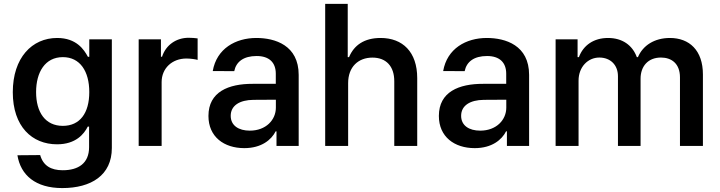

<svg xmlns="http://www.w3.org/2000/svg" viewBox="-20 -747 3687 983"><path d="M298.7 215.9C446.4 215.9 552.6 150.6 552.6 10.7V-545.5H437.1V-456.3H430C410.5 -492.9 371.4 -552.6 272.7 -552.6C143.8 -552.6 45.5 -451.3 45.5 -274.9C45.5 -98.7 144.5 -8.2 272 -8.2C368.6 -8.2 410.2 -61.1 429.3 -98.7H436.1V6.4C436.1 89.5 380.7 124.6 301.1 124.6C241.1 124.6 201.3 101.6 185.7 46.9L69.2 47.9C85.9 150.2 162.3 215.9 298.7 215.9ZM164.8 -275.6C164.8 -377.5 210.9 -454.5 301.8 -454.5C389.6 -454.5 437.1 -382.5 437.1 -275.6C437.1 -167.3 388.5 -102.6 301.8 -102.6C212 -102.6 164.8 -171.9 164.8 -275.6Z M690 0H807.5V-326.7C807.5 -397.4 861.2 -447.4 934.3 -447.4C956 -447.4 981.9 -443.5 991.8 -440.3V-550.4C980.5 -552.2 959.9 -553.6 946 -553.6C882.8 -553.6 829.5 -517.4 809.7 -456.7H804V-545.5H690Z M1230.8 11.4C1318.9 11.4 1369.7 -31.6 1391.3 -74.6H1395.6V0H1509.2V-363.6C1509.2 -515.3 1388.1 -552.6 1292.6 -552.6C1186.1 -552.6 1089.1 -498.2 1069.2 -383.2L1179.3 -382.8C1188.9 -430.8 1226.9 -460.2 1294 -460.2C1358 -460.2 1392 -427.2 1392 -369.7V-317.8H1273.8C1150.2 -318.2 1047.2 -277 1047.2 -153.4C1047.2 -46.5 1126.8 11.4 1230.8 11.4ZM1161.2 -154.1C1161.2 -207 1207.4 -235.1 1277.3 -235.8L1392.4 -236.5V-196C1392.4 -133.5 1342 -78.1 1258.9 -78.1C1202.1 -78.1 1161.2 -104 1161.2 -154.1Z M1762.4 -321.7C1762.4 -404.5 1814.3 -452.1 1886.7 -452.1C1957 -452.1 1998.9 -407.7 1998.6 -330.6V0H2116.1V-346.9C2116.1 -481.2 2041.5 -552.6 1928.6 -552.6C1844.5 -552.6 1792.3 -515.3 1767 -454.5H1760.3V-727.3H1644.9V0H1762.4Z M2410.5 11.4C2498.6 11.4 2549.4 -31.6 2571 -74.6H2575.3V0H2688.9V-363.6C2688.9 -515.3 2567.8 -552.6 2472.3 -552.6C2365.8 -552.6 2268.8 -498.2 2248.9 -383.2L2359 -382.8C2368.6 -430.8 2406.6 -460.2 2473.7 -460.2C2537.6 -460.2 2571.7 -427.2 2571.7 -369.7V-317.8H2453.5C2329.9 -318.2 2226.9 -277 2226.9 -153.4C2226.9 -46.5 2306.5 11.4 2410.5 11.4ZM2340.9 -154.1C2340.9 -207 2387.1 -235.1 2457 -235.8L2572.1 -236.5V-196C2572.1 -133.5 2521.7 -78.1 2438.6 -78.1C2381.7 -78.1 2340.9 -104 2340.9 -154.1Z M2824.6 0H2942.1V-334.2C2942.1 -404.5 2990.4 -452.4 3048.3 -452.4C3104.8 -452.4 3143.8 -414.8 3143.8 -356.9V0H3259.6V-344.1C3259.6 -407.7 3297.9 -452.4 3364 -452.4C3417.6 -452.4 3461.3 -421.9 3461.3 -350.9V0H3578.8V-365.8C3578.8 -489.3 3509.2 -552.6 3409.8 -552.6C3330.6 -552.6 3271.3 -514.2 3246.1 -454.5H3240.4C3218 -515.6 3166.2 -552.6 3093 -552.6C3020.6 -552.6 2966.6 -516 2943.9 -454.5H2937.1V-545.5H2824.6Z"/></svg>

Font: Magic Ui Pro Semi Bold
Style: Regular
Weight: 600
Designer: Stefan Endress, Andreas Faust
Version: Version 1.000;FEAKit 1.0